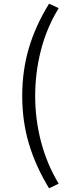

<svg xmlns="http://www.w3.org/2000/svg" viewBox="-20 -823 384 1037"><path d="M100 -305Q100 -442 136 -563.5Q172 -685 245 -803L297 -779Q232 -673 201 -551.5Q170 -430 170 -305Q170 -177 202 -56Q234 65 297 169L245 194Q173 76 136.5 -45.5Q100 -167 100 -305Z"/></svg>

Font: Nebula Sans Book
Style: Regular
Weight: 400
Designer: Paul D. Hunt for Adobe (as Source Sans)
Foundry: Nebula Entertainment & Broadcasting LLC
Version: Version 1.010